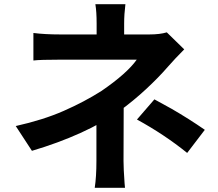

<svg xmlns="http://www.w3.org/2000/svg" viewBox="-20 -837 1040 914"><path d="M571 -725V-613H440V-725Q440 -781 434 -817H577Q571 -769 571 -725ZM779 -519Q735 -468 674.5 -412Q614 -356 548 -308Q469 -252 363 -204Q257 -156 132 -119L55 -237Q185 -266 283 -309Q381 -352 463 -404Q584 -487 631 -553H589H523H446H370H307H269Q169 -553 139 -549V-680Q194 -673 267 -673H310H384H473H565H643H691Q741 -673 774 -683L857 -602Q814 -559 779 -519ZM568 -71Q568 -35 573 35Q575 51 575 57H431Q439 4 439 -71V-331L569 -384ZM632 -268 715 -364 797 -319Q880 -271 955 -219L871 -109Q762 -197 632 -268Z"/></svg>

Font: Merged Yaku Han JP
Style: Bold
Weight: 700
Designer: Ryoko NISHIZUKA 西塚涼子 (kana, bopomofo & ideographs); Paul D. Hunt (Latin, Greek & Cyrillic); Sandoll Communications 산돌커뮤니
Foundry: Adobe
Version: Version 2.004